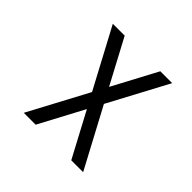

<svg xmlns="http://www.w3.org/2000/svg" viewBox="-123 -568 686 686"><g transform="rotate(45 220.0 -225.0)"><path d="M80 -450H140L230 -281L320 -450H380L260 -225L380 0H320L230 -169L140 0H80L200 -225Z"/></g></svg>

Font: SOV_Station
Style: Book
Weight: 400
Version: Version 1.00